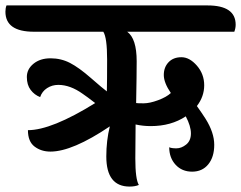

<svg xmlns="http://www.w3.org/2000/svg" viewBox="-90 -682 889 708"><path d="M410 -223 409 -98Q409 -21 422 0Q408 6 388 6Q302 6 302 -105Q302 -164 315 -216Q177 -123 96 -123Q62 -123 37.5 -141.5Q13 -160 13 -202Q100 -202 261 -302Q230 -326 215 -336Q169 -369 125 -369Q102 -369 83.5 -357Q65 -345 58 -324Q37 -332 23 -350.5Q9 -369 9 -398Q9 -427 33.5 -447Q58 -467 96.5 -467Q135 -467 168 -450Q201 -433 245 -394.5Q289 -356 304 -345Q305 -382 305 -462.5Q305 -543 291 -565H35Q-70 -565 -70 -639Q-70 -652 -66 -662H675Q779 -662 779 -591Q779 -578 774 -565H379Q414 -540 414 -456Q414 -406 412 -302Q417 -301 439.5 -301Q462 -301 493 -312.5Q524 -324 540 -339Q514 -377 514 -405.5Q514 -434 531.5 -452.5Q549 -471 579 -471Q609 -471 636 -440Q663 -409 663 -367.5Q663 -326 636 -291Q656 -263 668 -244Q700 -193 700 -148Q700 -103 678 -76Q656 -49 618.5 -49Q581 -49 557.5 -74.5Q534 -100 534 -139Q542 -135 560.5 -135Q579 -135 596.5 -149Q614 -163 614 -190Q614 -217 595 -253Q541 -217 466 -217Q437 -217 410 -223Z"/></svg>

Font: Laila SemiBold
Style: Regular
Weight: 600
Designer: Hitesh Malaviya
Foundry: Indian Type Foundry
Version: Version 1.302;PS 1.0;hotconv 1.0.78;makeotf.lib2.5.61930; tt